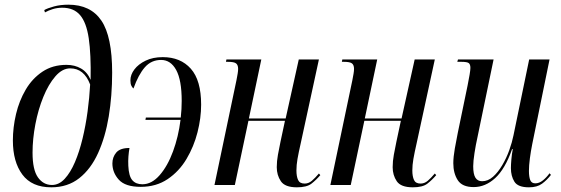

<svg xmlns="http://www.w3.org/2000/svg" viewBox="-20 -790 2396 820"><path d="M199 10Q116 10 75.5 -44.5Q35 -99 35 -190Q35 -246 48.5 -303Q62 -360 90 -407.5Q118 -455 161.5 -484Q205 -513 264 -513Q299 -513 326 -497.5Q353 -482 367 -449Q369 -559 359 -626.5Q349 -694 322 -725.5Q295 -757 246 -757Q224 -757 205 -751Q186 -745 172 -737L169 -747Q183 -755 210.5 -762.5Q238 -770 272 -770Q367 -770 413 -702Q459 -634 459 -480Q459 -381 444.5 -293Q430 -205 399 -136.5Q368 -68 318.5 -29Q269 10 199 10ZM202 0Q232 0 256.5 -26.5Q281 -53 300 -97.5Q319 -142 332.5 -198Q346 -254 354 -313.5Q362 -373 365 -429Q339 -498 280 -498Q246 -498 216.5 -464Q187 -430 165 -376Q143 -322 131 -259Q119 -196 119 -138Q119 -65 142 -32.5Q165 0 202 0Z M601 -278 603 -288H752Q756 -324 756 -359Q756 -448 732.5 -491Q709 -534 668 -534Q626 -534 598.5 -502.5Q571 -471 550 -412Q545 -416 541 -424Q537 -432 537 -447Q537 -471 554 -493.5Q571 -516 602 -531Q633 -546 675 -546Q751 -546 795 -496.5Q839 -447 839 -343Q839 -286 823.5 -225Q808 -164 776.5 -111Q745 -58 696 -25Q647 8 581 8Q515 8 487.5 -22.5Q460 -53 460 -92Q460 -119 476.5 -138.5Q493 -158 533 -158Q530 -141 528.5 -122Q527 -103 528 -82Q530 -38 545 -20.5Q560 -3 588 -3Q628 -3 662 -42Q696 -81 719 -143.5Q742 -206 751 -278Z M1248 10Q1197 10 1179.5 -16Q1162 -42 1162 -76Q1162 -102 1167 -129Q1172 -156 1178 -185L1197 -274H1041L983 0H896L990 -448Q993 -464 995 -475.5Q997 -487 997 -496Q997 -512 988.5 -519Q980 -526 953 -526H945L947 -536H1096L1043 -284H1200L1256 -536H1342L1265 -181Q1255 -137 1250.5 -111Q1246 -85 1246 -62Q1246 -37 1253 -21.5Q1260 -6 1281 -6Q1298 -6 1312 -18Q1326 -30 1342 -49L1348 -42Q1330 -21 1310 -5.5Q1290 10 1248 10Z M1743 10Q1692 10 1674.5 -16Q1657 -42 1657 -76Q1657 -102 1662 -129Q1667 -156 1673 -185L1692 -274H1536L1478 0H1391L1485 -448Q1488 -464 1490 -475.5Q1492 -487 1492 -496Q1492 -512 1483.5 -519Q1475 -526 1448 -526H1440L1442 -536H1591L1538 -284H1695L1751 -536H1837L1760 -181Q1750 -137 1745.5 -111Q1741 -85 1741 -62Q1741 -37 1748 -21.5Q1755 -6 1776 -6Q1793 -6 1807 -18Q1821 -30 1837 -49L1843 -42Q1825 -21 1805 -5.5Q1785 10 1743 10Z M2239 10Q2192 10 2177 -14Q2162 -38 2162 -72Q2162 -86 2164 -109.5Q2166 -133 2170 -153H2167Q2137 -68 2095 -29.5Q2053 9 2003 9Q1954 9 1935 -20.5Q1916 -50 1916 -93Q1916 -119 1922.5 -156Q1929 -193 1935 -222L1977 -425Q1982 -450 1985.5 -470.5Q1989 -491 1989 -500Q1989 -515 1982 -520.5Q1975 -526 1950 -526H1933L1936 -536H2088L2019 -203Q2012 -172 2006.5 -136.5Q2001 -101 2001 -80Q2001 -46 2010.5 -31Q2020 -16 2039 -16Q2064 -16 2085.5 -35Q2107 -54 2125 -84.5Q2143 -115 2155 -148.5Q2167 -182 2173 -212L2240 -536H2327L2253 -174Q2247 -144 2243 -113.5Q2239 -83 2239 -60Q2239 -35 2244.5 -21Q2250 -7 2266 -7Q2283 -7 2298.5 -19.5Q2314 -32 2327 -50L2333 -43Q2316 -21 2295 -5.5Q2274 10 2239 10Z"/></svg>

Font: Noto Serif Display ExtraCondensed
Style: Italic
Weight: 400
Width: 2
Italic angle: -12°
Designer: Monotype Design Team
Foundry: Monotype Imaging Inc.
Version: Version 2.009